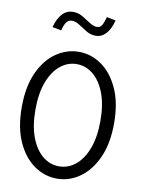

<svg xmlns="http://www.w3.org/2000/svg" viewBox="-100 -998 801 1077"><g transform="rotate(10 300.0 -459.5)"><path d="M300 11Q229.9 11 169.9 -31Q110 -73 73.5 -153.5Q37 -234 37 -350Q37 -466 73.3 -546.5Q109.5 -627 169.8 -669Q230 -711 300 -711Q370.3 -711 430 -669Q489.6 -627 526.3 -546.5Q563 -466 563 -350Q563 -234 526.3 -153.5Q489.6 -73 430 -31Q370.3 11 300 11ZM300 -59Q352 -59 394.1 -93.5Q436.1 -128.1 460.6 -193Q485 -258 485 -349.5Q485 -442 460.6 -506.8Q436.1 -571.6 394.1 -606.3Q352 -641 300 -641Q248 -641 205.9 -606.3Q163.9 -571.6 139.4 -506.8Q115 -442 115 -349.5Q115 -258 139.4 -193Q163.9 -128.1 205.9 -93.5Q248 -59 300 -59ZM180 -812 129 -822Q143 -873 168 -899.5Q193 -926 229 -926Q258 -926 283.5 -911Q309 -896 331.5 -881Q354 -866 374 -866Q391 -866 400.5 -880Q410 -894 420 -930L471 -920Q458 -869 433.5 -842.5Q409 -816 375 -816Q347 -816 322 -831Q297 -846 274.5 -861Q252 -876 231 -876Q212 -876 200.5 -861.5Q189 -847 180 -812Z"/></g></svg>

Font: Red Hat Mono
Style: Regular
Weight: 300
Monospace: yes
Designer: Pentagram, MCKL
Foundry: Pentagram, MCKL
Version: Version 1.023